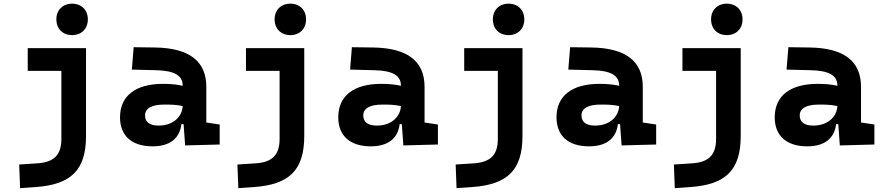

<svg xmlns="http://www.w3.org/2000/svg" viewBox="-20 -776 4728 1031"><path d="M87.9 234.4 170.9 228.5C360.4 215.3 441.9 138.7 441.9 -45.9V-517.6H128.9V-395.5H309.6V-30.3C309.6 55.2 271 95.2 180.7 101.1L83 107.4ZM367.2 -587.4C417.5 -587.4 451.7 -621.6 451.7 -671.9C451.7 -722.2 417.5 -756.3 367.2 -756.3C316.9 -756.3 282.7 -722.2 282.7 -671.9C282.7 -621.6 316.9 -587.4 367.2 -587.4Z M974.1 4.9 1159.7 0V-107.4L1087.9 -118.2V-309.6C1087.9 -446.3 998 -518.6 810.5 -521L697.8 -522.5L688 -402.3L820.3 -398.9C913.6 -396.5 960.9 -372.1 960.9 -316.9V-315.4C929.7 -322.3 897.9 -325.7 855 -325.7C708 -325.7 624.5 -261.7 624.5 -146C624.5 -46.4 688.5 9.8 798.8 9.8C888.7 9.8 944.8 -29.8 954.1 -109.4H965.8ZM960.9 -206.5C959 -154.8 915.5 -101.6 831.5 -101.6C784.2 -101.6 758.8 -120.6 758.8 -155.8C758.8 -194.3 794.4 -214.4 861.3 -214.4C895.5 -214.4 923.3 -214.4 960.9 -206.5Z M1259.8 234.4 1342.8 228.5C1532.2 215.3 1613.8 138.7 1613.8 -45.9V-517.6H1300.8V-395.5H1481.4V-30.3C1481.4 55.2 1442.9 95.2 1352.5 101.1L1254.9 107.4ZM1539.1 -587.4C1589.4 -587.4 1623.5 -621.6 1623.5 -671.9C1623.5 -722.2 1589.4 -756.3 1539.1 -756.3C1488.8 -756.3 1454.6 -722.2 1454.6 -671.9C1454.6 -621.6 1488.8 -587.4 1539.1 -587.4Z M2146 4.9 2331.5 0V-107.4L2259.8 -118.2V-309.6C2259.8 -446.3 2169.9 -518.6 1982.4 -521L1869.6 -522.5L1859.9 -402.3L1992.2 -398.9C2085.4 -396.5 2132.8 -372.1 2132.8 -316.9V-315.4C2101.6 -322.3 2069.8 -325.7 2026.9 -325.7C1879.9 -325.7 1796.4 -261.7 1796.4 -146C1796.4 -46.4 1860.4 9.8 1970.7 9.8C2060.5 9.8 2116.7 -29.8 2126 -109.4H2137.7ZM2132.8 -206.5C2130.9 -154.8 2087.4 -101.6 2003.4 -101.6C1956.1 -101.6 1930.7 -120.6 1930.7 -155.8C1930.7 -194.3 1966.3 -214.4 2033.2 -214.4C2067.4 -214.4 2095.2 -214.4 2132.8 -206.5Z M2431.6 234.4 2514.6 228.5C2704.1 215.3 2785.6 138.7 2785.6 -45.9V-517.6H2472.7V-395.5H2653.3V-30.3C2653.3 55.2 2614.7 95.2 2524.4 101.1L2426.8 107.4ZM2710.9 -587.4C2761.2 -587.4 2795.4 -621.6 2795.4 -671.9C2795.4 -722.2 2761.2 -756.3 2710.9 -756.3C2660.6 -756.3 2626.5 -722.2 2626.5 -671.9C2626.5 -621.6 2660.6 -587.4 2710.9 -587.4Z M3317.9 4.9 3503.4 0V-107.4L3431.6 -118.2V-309.6C3431.6 -446.3 3341.8 -518.6 3154.3 -521L3041.5 -522.5L3031.7 -402.3L3164.1 -398.9C3257.3 -396.5 3304.7 -372.1 3304.7 -316.9V-315.4C3273.4 -322.3 3241.7 -325.7 3198.7 -325.7C3051.8 -325.7 2968.3 -261.7 2968.3 -146C2968.3 -46.4 3032.2 9.8 3142.6 9.8C3232.4 9.8 3288.6 -29.8 3297.9 -109.4H3309.6ZM3304.7 -206.5C3302.7 -154.8 3259.3 -101.6 3175.3 -101.6C3127.9 -101.6 3102.5 -120.6 3102.5 -155.8C3102.5 -194.3 3138.2 -214.4 3205.1 -214.4C3239.3 -214.4 3267.1 -214.4 3304.7 -206.5Z M3603.5 234.4 3686.5 228.5C3876 215.3 3957.5 138.7 3957.5 -45.9V-517.6H3644.5V-395.5H3825.2V-30.3C3825.2 55.2 3786.6 95.2 3696.3 101.1L3598.6 107.4ZM3882.8 -587.4C3933.1 -587.4 3967.3 -621.6 3967.3 -671.9C3967.3 -722.2 3933.1 -756.3 3882.8 -756.3C3832.5 -756.3 3798.3 -722.2 3798.3 -671.9C3798.3 -621.6 3832.5 -587.4 3882.8 -587.4Z M4489.7 4.9 4675.3 0V-107.4L4603.5 -118.2V-309.6C4603.5 -446.3 4513.7 -518.6 4326.2 -521L4213.4 -522.5L4203.6 -402.3L4335.9 -398.9C4429.2 -396.5 4476.6 -372.1 4476.6 -316.9V-315.4C4445.3 -322.3 4413.6 -325.7 4370.6 -325.7C4223.6 -325.7 4140.1 -261.7 4140.1 -146C4140.1 -46.4 4204.1 9.8 4314.5 9.8C4404.3 9.8 4460.4 -29.8 4469.7 -109.4H4481.4ZM4476.6 -206.5C4474.6 -154.8 4431.2 -101.6 4347.2 -101.6C4299.8 -101.6 4274.4 -120.6 4274.4 -155.8C4274.4 -194.3 4310.1 -214.4 4377 -214.4C4411.1 -214.4 4439 -214.4 4476.6 -206.5Z"/></svg>

Font: Cascadia Code
Style: Bold
Weight: 700
Monospace: yes
Designer: Aaron Bell
Foundry: Saja Typeworks
Version: Version 2404.023